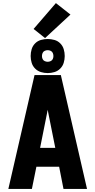

<svg xmlns="http://www.w3.org/2000/svg" viewBox="-20 -1220 616 1240"><path d="M34 0H186L215 -143H362L390 0H542L373 -735H203ZM239 -265 284 -490Q286 -501 288 -511Q290 -501 292 -490L337 -265ZM288 -748Q310 -748 331.5 -754.5Q353 -761 369 -777Q385 -793 391.5 -814.5Q398 -836 398 -858Q398 -881 391.5 -902.5Q385 -924 369 -940Q353 -956 331.5 -962Q310 -968 288 -968Q266 -968 244.5 -962Q223 -956 207 -940Q191 -924 184.5 -902.5Q178 -881 178 -858Q178 -836 184.5 -814.5Q191 -793 207 -777Q223 -761 244.5 -754.5Q266 -748 288 -748ZM288 -821Q278 -821 268.5 -825.5Q259 -830 255 -839Q251 -848 251 -858Q251 -868 255 -877.5Q259 -887 268.5 -891.5Q278 -896 288 -896Q298 -896 307.5 -891.5Q317 -887 321 -877.5Q325 -868 325 -858Q325 -848 321 -839Q317 -830 307.5 -825.5Q298 -821 288 -821ZM271 -974 435 -1126 341 -1200 197 -1033Z"/></svg>

Font: Iosevka Sparkle Heavy
Style: Regular
Weight: 900
Designer: Belleve Invis
Foundry: Belleve Invis
Version: Version 4.5.0; ttfautohint (v1.8.3)